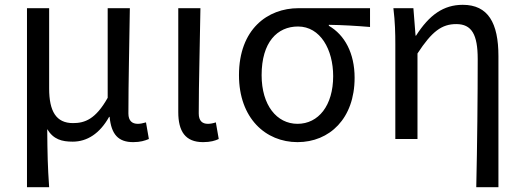

<svg xmlns="http://www.w3.org/2000/svg" viewBox="-20 -577 2173 797"><path d="M92 200H184C178 114 177 66 176 -41C202 2 237 11 282 11C341 11 394 -22 433 -92H435C442 -19 471 13 533 13C563 13 581 7 598 0L586 -69C572 -65 562 -63 552 -63C529 -63 513 -75 513 -106C513 -237 517 -396 519 -543H427V-171C377 -82 332 -66 283 -66C213 -66 184 -115 184 -210V-543H92Z M823 13C854 13 873 7 888 0L876 -69C864 -65 853 -63 843 -63C820 -63 805 -75 805 -106C805 -237 810 -396 812 -543H720V-112C720 -32 749 13 823 13Z M1215 13C1348 13 1452 -85 1452 -254C1452 -356 1411 -432 1345 -470V-474C1405 -473 1455 -470 1516 -465V-543H1219C1091 -543 972 -456 972 -265C972 -86 1083 13 1215 13ZM1215 -63C1129 -63 1066 -140 1066 -265C1066 -402 1131 -467 1217 -467C1310 -467 1363 -371 1363 -261C1363 -139 1302 -63 1215 -63Z M1957 200H2049V-344C2049 -482 2006 -557 1901 -557C1821 -557 1762 -515 1707 -429H1705L1696 -543H1613C1620 -486 1621 -438 1621 -394V0H1713V-355C1773 -447 1814 -477 1874 -477C1938 -477 1963 -434 1963 -332C1963 -176 1961 23 1957 200Z"/></svg>

Font: Noto Sans Mono CJK SC
Style: Regular
Weight: 400
Designer: Ryoko NISHIZUKA 西塚涼子 (kana, bopomofo & ideographs); Paul D. Hunt (Latin, Greek & Cyrillic); Sandoll Communications 산돌커뮤니
Foundry: Adobe
Version: Version 2.004;hotconv 1.0.118;makeotfexe 2.5.65603